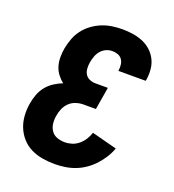

<svg xmlns="http://www.w3.org/2000/svg" viewBox="-136 -849 872 962"><g transform="rotate(20 300.0 -367.5)"><path d="M264 8Q230 8 197.5 2.5Q165 -3 136.5 -17Q108 -31 87 -54.5Q66 -78 54 -107.5Q42 -137 40 -170.5Q38 -204 44 -237Q48 -261 57 -285Q66 -309 82 -329Q98 -349 120 -363.5Q142 -378 166 -387Q148 -401 134.5 -419Q121 -437 114.5 -459Q108 -481 108 -505Q108 -529 112 -553Q117 -579 126.5 -605.5Q136 -632 153.5 -655.5Q171 -679 195 -696.5Q219 -714 245 -724.5Q271 -735 298.5 -739Q326 -743 353 -743Q381 -743 408 -739Q435 -735 460 -725Q485 -715 505 -697.5Q525 -680 537.5 -656.5Q550 -633 553 -605.5Q556 -578 552 -550L550 -540H404L405 -544Q407 -560 405 -575Q403 -590 394.5 -601.5Q386 -613 372 -618Q358 -623 343 -623Q326 -623 310 -616Q294 -609 282.5 -595.5Q271 -582 265 -565.5Q259 -549 256 -533Q253 -516 254 -499Q255 -482 262.5 -469Q270 -456 285 -449Q300 -442 317 -442H384L364 -322H297Q278 -322 258 -315.5Q238 -309 223 -294.5Q208 -280 200 -261Q192 -242 189 -223Q185 -201 187.5 -180Q190 -159 201.5 -142.5Q213 -126 232.5 -119Q252 -112 274 -112Q293 -112 312 -118Q331 -124 347 -137.5Q363 -151 374 -168.5Q385 -186 391 -205L525 -170Q516 -144 500.5 -119.5Q485 -95 465.5 -74Q446 -53 422 -36.5Q398 -20 371.5 -10Q345 0 317.5 4Q290 8 264 8Z"/></g></svg>

Font: Iosevka Heavy Extended
Style: Italic
Weight: 900
Width: 7
Italic angle: -9°
Monospace: yes
Designer: Belleve Invis
Foundry: Belleve Invis
Version: Version 32.5.0; ttfautohint (v1.8.4)